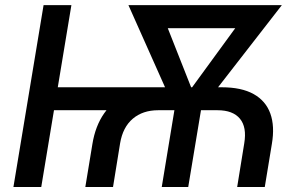

<svg xmlns="http://www.w3.org/2000/svg" viewBox="-20 -748 1195 768"><path d="M321.3 0 349.6 -171.9Q361.3 -244.1 396.7 -294.7Q432.1 -345.2 489.7 -372.1Q547.4 -398.9 626 -398.9H866.7Q945.8 -398.9 994.4 -371.8Q1043 -344.7 1061.3 -293.9Q1079.6 -243.2 1067.4 -171.9L1039.1 0H928.7L957 -174.8Q967.8 -239.3 939.7 -273.2Q911.6 -307.1 850.1 -307.1H612.8Q551.3 -307.1 511.2 -273.2Q471.2 -239.3 460.4 -174.8L432.1 0ZM33.7 0 154.3 -727.5H265.6L145 0ZM171.4 -307.1 186.5 -398.9H647.5L632.3 -307.1ZM627 0 687.5 -367.2H793.9L732.9 0ZM687 -293.9 493.7 -727.5H614.7L766.6 -342.8L745.6 -293.9ZM711.4 -293.9 710.4 -346.7 988.3 -727.5H1107.4L771 -294.4ZM560.5 -635.3 575.7 -727.5H1021L1005.4 -635.3Z"/></svg>

Font: Inter 16pt Medium
Style: Italic
Weight: 500
Italic angle: -9.3988°
Version: Version 4.001;git-66647c0bb